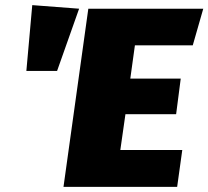

<svg xmlns="http://www.w3.org/2000/svg" viewBox="-20 -730 814 750"><path d="M106 -710 83 -453H203L289 -696ZM774 -696H325L228 0H672L692 -144H450L470 -284H668L686 -423H489L507 -553H733Z"/></svg>

Font: Fira Sans Heavy
Style: Italic
Weight: 900
Italic angle: -8°
Designer: bBox Type GmbH & Carrois Corporate GbR & Edenspiekermann AG
Foundry: bBox Type GmbH & Carrois Corporate GbR & Edenspiekermann AG
Version: Version 4.301;PS 004.301;hotconv 1.0.88;makeotf.lib2.5.64775